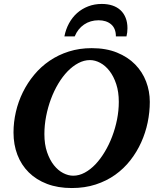

<svg xmlns="http://www.w3.org/2000/svg" viewBox="-20 -929 792 965"><path d="M577.1 -417Q577.1 -467.3 564.2 -506.3Q551.3 -545.4 530.5 -572.3Q509.8 -599.1 483.9 -613Q458 -627 432.1 -627Q402.3 -627 373.8 -611.8Q345.2 -596.7 319.8 -570.6Q294.4 -544.4 272.9 -508.5Q251.5 -472.7 236.1 -431.4Q220.7 -390.1 211.9 -345Q203.1 -299.8 203.1 -254.9Q203.1 -203.1 216.6 -164.1Q230 -125 251 -98.6Q272 -72.3 297.6 -59.1Q323.2 -45.9 348.1 -45.9Q377.4 -45.9 406 -61.3Q434.6 -76.7 460 -103.5Q485.4 -130.4 506.8 -166.3Q528.3 -202.1 543.9 -243.4Q559.6 -284.7 568.4 -329.1Q577.1 -373.5 577.1 -417ZM732.9 -417Q732.9 -365.7 722.2 -313.7Q711.4 -261.7 689.7 -213.6Q668 -165.5 635.3 -123.5Q602.5 -81.5 559.1 -50.5Q515.6 -19.5 460.9 -1.7Q406.2 16.1 340.8 16.1Q271 16.1 216.6 -4.6Q162.1 -25.4 124.5 -62.7Q86.9 -100.1 67.4 -151.1Q47.9 -202.1 47.9 -263.2Q47.9 -314.9 59.8 -366.7Q71.8 -418.5 95 -465.6Q118.2 -512.7 151.9 -553.2Q185.5 -593.8 229.2 -623.5Q272.9 -653.3 326.2 -670.2Q379.4 -687 440.9 -687Q513.2 -687 567.9 -664.8Q622.6 -642.6 659.2 -605.2Q695.8 -567.9 714.4 -519Q732.9 -470.2 732.9 -417ZM620.6 -787.1Q620.6 -776.9 619.4 -766.4Q618.2 -755.9 615.7 -746.1H562.5Q562.5 -786.1 538.6 -806.6Q514.6 -827.1 475.6 -827.1Q434.1 -827.1 402.6 -805.7Q371.1 -784.2 355.5 -746.1H303.7Q310.5 -781.7 326.9 -811.8Q343.3 -841.8 367.4 -863.3Q391.6 -884.8 423.1 -897Q454.6 -909.2 491.7 -909.2Q521 -909.2 544.7 -901.4Q568.4 -893.6 585.2 -878.2Q602.1 -862.8 611.3 -839.8Q620.6 -816.9 620.6 -787.1Z"/></svg>

Font: Charis SIL Phon
Style: Bold Italic
Weight: 700
Italic angle: -11°
Foundry: SIL International
Version: Version 5.000